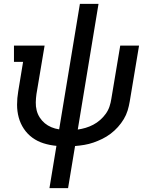

<svg xmlns="http://www.w3.org/2000/svg" viewBox="-20 -755 790 990"><path d="M235 215 271 -3Q237 -6 205 -16Q173 -26 147 -45Q121 -64 103 -91Q85 -118 76.5 -149.5Q68 -181 68 -215Q68 -249 74 -284L99 -436H52V-520H210L168 -270Q165 -249 164.5 -227.5Q164 -206 169 -186Q174 -166 185 -149Q196 -132 211 -119.5Q226 -107 245 -99Q264 -91 285 -88L392 -735H488L381 -87Q402 -90 422 -96Q442 -102 461 -112Q480 -122 496.5 -136.5Q513 -151 525.5 -168.5Q538 -186 544.5 -205.5Q551 -225 554 -245L600 -520H697L649 -232Q645 -208 638 -185Q631 -162 618 -140.5Q605 -119 588 -100Q571 -81 550.5 -65.5Q530 -50 507.5 -39Q485 -28 462 -20Q439 -12 415 -8Q391 -4 367 -2L331 215Z"/></svg>

Font: Iosevka Etoile Medium
Style: Italic
Weight: 500
Italic angle: -9°
Designer: Belleve Invis
Foundry: Belleve Invis
Version: Version 22.1.2; ttfautohint (v1.8.4)